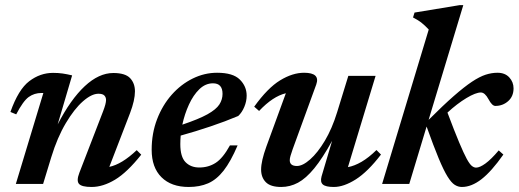

<svg xmlns="http://www.w3.org/2000/svg" viewBox="-20 -732 2064 764"><path d="M44.5 -277 21.5 -286.5Q53 -376 96.5 -409Q140 -442 191 -442Q212 -442 229.2 -439.5Q246.5 -437 267 -432L209.5 -237Q261 -336.5 317.2 -389Q373.5 -441.5 431 -441.5Q478.5 -441.5 497.8 -421Q517 -400.5 517 -368.5Q517 -333.5 497.5 -282L415 -68Q465 -78.5 524 -134.5L542 -116.5Q486 -46 437.8 -17Q389.5 12 344.5 12Q305 12 294.2 -0.5Q283.5 -13 296 -45L390 -288.5Q402 -319.5 402 -334Q402 -345 395.2 -352Q388.5 -359 371.5 -359Q344.5 -359 310 -328.8Q275.5 -298.5 241.8 -241.8Q208 -185 184 -106.5L151.5 0H43L152.5 -362H145Q116.5 -362 94.2 -346Q72 -330 44.5 -277Z M925.5 -153.5Q898 -89 869.8 -53Q841.5 -17 808 -2.5Q774.5 12 731 12Q661.5 12 622.5 -26.8Q583.5 -65.5 583.5 -136Q583.5 -201.5 605 -257.5Q626.5 -313.5 663.2 -355Q700 -396.5 746.8 -419.5Q793.5 -442.5 844 -442.5Q907 -442.5 934.2 -415.5Q961.5 -388.5 961.5 -351.5Q961.5 -329 952.2 -306.8Q943 -284.5 928 -270.5Q876 -248.5 817.2 -228.8Q758.5 -209 699 -192.5Q697.5 -175 697.5 -158.5Q697.5 -108 718.2 -86.8Q739 -65.5 773 -65.5Q809.5 -65.5 838.2 -84Q867 -102.5 895 -153.5ZM827.5 -400.5Q797.5 -400.5 773.2 -377Q749 -353.5 731.8 -315.8Q714.5 -278 705.5 -236Q771 -258 805.5 -277.2Q840 -296.5 852.8 -316.2Q865.5 -336 865.5 -358.5Q865.5 -400.5 827.5 -400.5Z M1259.5 -30 1301.5 -171.5Q1263.5 -102.5 1230.5 -62.2Q1197.5 -22 1165.8 -5Q1134 12 1099 12Q1056.5 12 1037.8 -7Q1019 -26 1019 -57.5Q1019 -91 1040 -149L1117.5 -361Q1065.5 -348.5 1011 -290.5L991.5 -307.5Q1045 -382 1094.5 -412.2Q1144 -442.5 1190 -442.5Q1255 -442.5 1238.5 -396L1144.5 -138Q1139 -122 1136 -112Q1133 -102 1133 -94.5Q1133 -71.5 1161.5 -71.5Q1184.5 -71.5 1214.2 -97.8Q1244 -124 1272.8 -172.2Q1301.5 -220.5 1321.5 -285.5L1366 -430H1474.5L1364.5 -67Q1390 -71.5 1418.8 -88.2Q1447.5 -105 1478 -135L1496 -117Q1443.5 -48.5 1395.8 -18.2Q1348 12 1308.5 12Q1276 12 1264.8 2.2Q1253.5 -7.5 1259.5 -30Z M1823.5 -711.5 1685.5 -255Q1743.5 -313 1785.5 -349.8Q1827.5 -386.5 1858 -406.8Q1888.5 -427 1912.5 -434.8Q1936.5 -442.5 1959.5 -442.5Q1989.5 -442.5 2006.5 -424Q2023.5 -405.5 2023.5 -380.5Q2023.5 -348.5 2002 -329.5Q1980.5 -310.5 1951 -310.5Q1938 -310.5 1924 -337Q1909.5 -364 1893.5 -364Q1873 -364 1836 -341.8Q1799 -319.5 1760.5 -284Q1788.5 -209.5 1807 -165.5Q1825.5 -121.5 1837.2 -100Q1849 -78.5 1857.5 -71.8Q1866 -65 1874.5 -65Q1889 -65 1911.8 -81.5Q1934.5 -98 1964.5 -133.5L1983 -117Q1935.5 -49.5 1895.8 -18.8Q1856 12 1818 12Q1803 12 1789.5 3.5Q1776 -5 1760.8 -29.5Q1745.5 -54 1725.5 -102Q1705.5 -150 1677.5 -228.5L1608.5 0H1500.5L1686 -614.5Q1672.5 -629 1658.8 -640.2Q1645 -651.5 1623.5 -662.5L1629.5 -682L1808.5 -711.5Z"/></svg>

Font: Newsreader 16pt SemiBold
Style: Italic
Weight: 600
Italic angle: -17°
Designer: Hugues Gentile
Foundry: Production Type
Version: Version 1.003; ttfautohint (v1.8.3)